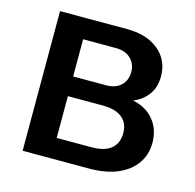

<svg xmlns="http://www.w3.org/2000/svg" viewBox="-82 -603 700 688"><g transform="rotate(15 267.5 -259.0)"><path d="M59 0V-518H309Q381 -518 425 -482Q469 -446 469 -385Q469 -346 449.5 -318.5Q430 -291 396 -277V-276Q445 -266 473 -231.5Q501 -197 501 -148Q501 -103 477 -69.5Q453 -36 409.5 -18Q366 0 306 0ZM165 -76H294Q342 -76 366.5 -96Q391 -116 391 -154Q391 -191 366.5 -211Q342 -231 294 -231H165ZM165 -304H287Q322 -304 342 -323Q362 -342 362 -373Q362 -403 342 -422.5Q322 -442 287 -442H165Z"/></g></svg>

Font: TikTok Sans 24pt Medium
Style: Regular
Weight: 500
Version: Version 4.000